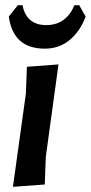

<svg xmlns="http://www.w3.org/2000/svg" viewBox="-20 -718 351 742"><path d="M286 -698 311 -654Q291 -599 250.5 -564.5Q210 -530 153 -530Q31 -530 14 -654L49 -698H67Q82 -621 159 -621Q235 -621 268 -698ZM206 -469 157 -112 153 -5 30 4 80 -356 84 -460Z"/></svg>

Font: Alegreya Sans SC
Style: Bold Italic
Weight: 700
Italic angle: -7°
Designer: Juan Pablo del Peral
Foundry: Huerta Tipografica
Version: Version 2.007